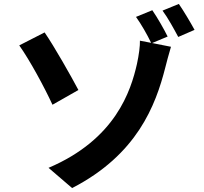

<svg xmlns="http://www.w3.org/2000/svg" viewBox="-20 -887 1040 977"><path d="M379 -429C342 -499 256 -651 207 -722L78 -656C132 -580 206 -443 247 -354ZM833 -701C815 -738 780 -799 755 -835L672 -801C698 -765 729 -711 749 -669L692 -680C693 -655 687 -608 677 -562C646 -425 568 -178 227 -33L347 70C677 -100 772 -350 821 -543C826 -563 839 -613 850 -649L754 -668ZM807 -833C834 -797 865 -740 887 -699L970 -735C951 -770 915 -831 890 -867Z"/></svg>

Font: Source Han Sans SC Bold
Style: Regular
Weight: 700
Designer: Ryoko NISHIZUKA (kana & ideographs); Paul D. Hunt (Latin, Greek & Cyrillic); Wenlong ZHANG (bopomofo); Sandoll Communica
Foundry: Adobe Systems Incorporated
Version: Version 1.001;PS 1.001;hotconv 1.0.78;makeotf.lib2.5.61930